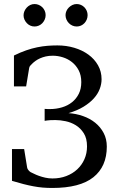

<svg xmlns="http://www.w3.org/2000/svg" viewBox="-20 -911 586 947"><path d="M506.8 -188Q506.8 -89.8 440.7 -36.9Q374.5 16.1 237.8 16.1Q213.4 16.1 190.7 14.2Q168 12.2 144.5 7.8Q121.1 3.4 95.2 -3.2Q69.3 -9.8 39.1 -19V-175.8H99.1L113.8 -85Q114.7 -78.1 120.6 -71.3Q126.5 -64.5 130.9 -62Q136.7 -59.6 147.2 -54.2Q157.7 -48.8 171.9 -43.7Q186 -38.6 203.1 -34.7Q220.2 -30.8 238.8 -30.8Q275.9 -30.8 307.1 -42.7Q338.4 -54.7 361.1 -75.9Q383.8 -97.2 396.5 -126Q409.2 -154.8 409.2 -189Q409.2 -228.5 393.3 -253.7Q377.4 -278.8 354 -293.2Q330.6 -307.6 303.5 -313.2Q276.4 -318.8 253.9 -318.8Q239.7 -318.8 229.7 -318.4Q219.7 -317.9 212.9 -316.9Q205.1 -315.9 200.2 -314.9V-374Q204.6 -373.5 209 -373.5Q212.9 -373 216.8 -373H225.1Q257.8 -373 286.1 -381.6Q314.5 -390.1 335.4 -407Q356.4 -423.8 368.7 -448.5Q380.9 -473.1 380.9 -505.9Q380.9 -539.6 368.2 -564Q355.5 -588.4 335.2 -604.5Q314.9 -620.6 290 -628.4Q265.1 -636.2 240.2 -636.2Q221.2 -636.2 205.6 -632.6Q189.9 -628.9 177.5 -623.3Q165 -617.7 155.8 -611.1Q146.5 -604.5 141.1 -599.1L130.9 -588.9Q125 -583 124 -576.2L108.9 -484.9H48.8V-637.2Q80.6 -652.8 108.9 -662.6Q137.2 -672.4 163.3 -677.7Q189.5 -683.1 214.1 -685.1Q238.8 -687 263.2 -687Q307.1 -687 346.4 -675.3Q385.7 -663.6 415.8 -641.8Q445.8 -620.1 463.4 -589.1Q481 -558.1 481 -520Q481 -496.6 471.9 -472.4Q462.9 -448.2 443.1 -426Q423.3 -403.8 392.3 -384.8Q361.3 -365.7 317.9 -353Q355 -350.6 389.2 -338.6Q423.3 -326.7 449.5 -305.7Q475.6 -284.7 491.2 -255.1Q506.8 -225.6 506.8 -188ZM205.1 -836.4Q205.1 -825.2 200.7 -814.9Q196.3 -804.7 189 -796.9Q181.6 -789.1 171.6 -784.7Q161.6 -780.3 150.4 -780.3Q139.2 -780.3 129.4 -784.7Q119.6 -789.1 112.3 -796.9Q105 -804.7 100.6 -814.5Q96.2 -824.2 96.2 -835.4Q96.2 -846.2 100.6 -856.2Q105 -866.2 112.3 -874Q119.6 -881.8 129.4 -886.5Q139.2 -891.1 150.4 -891.1Q161.6 -891.1 171.6 -886.7Q181.6 -882.3 189 -875Q196.3 -867.7 200.7 -857.7Q205.1 -847.7 205.1 -836.4ZM412.1 -836.4Q412.1 -825.2 408 -814.9Q403.8 -804.7 396.5 -796.9Q389.2 -789.1 379.4 -784.7Q369.6 -780.3 358.4 -780.3Q347.2 -780.3 337.2 -784.7Q327.1 -789.1 319.6 -796.9Q312 -804.7 307.6 -814.9Q303.2 -825.2 303.2 -836.4Q303.2 -846.7 307.6 -856.7Q312 -866.7 319.8 -874.3Q327.6 -881.8 337.4 -886.5Q347.2 -891.1 358.4 -891.1Q369.6 -891.1 379.4 -886.7Q389.2 -882.3 396.5 -874.8Q403.8 -867.2 408 -857.2Q412.1 -847.2 412.1 -836.4Z"/></svg>

Font: Charis SIL
Style: Regular
Weight: 400
Foundry: SIL International
Version: Version 4.112